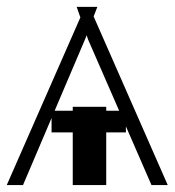

<svg xmlns="http://www.w3.org/2000/svg" viewBox="-38 -534 504 554"><path d="M399.1 0 325.3 -169.4V-152H268.5V0H171.9V-152H110.8V-193.5L28.4 0H-18.5L193.9 -483.7L183.2 -514.2H242.9L232.2 -486.5L446 0ZM207.4 -420.5 119.7 -214.5H171.9V-225.9H268.5V-214.5H305.8L215.9 -420.5L212 -432.2Z"/></svg>

Font: Inter UI Thin
Style: Regular
Weight: 100
Designer: Rasmus Andersson
Foundry: rsms
Version: 3.2;8d6f07862